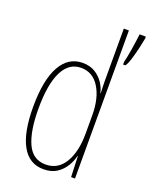

<svg xmlns="http://www.w3.org/2000/svg" viewBox="-144 -904 729 926"><g transform="rotate(20 220.5 -441.0)"><path d="M195 -56Q121 -56 83.5 -124Q46 -192 46 -322Q46 -460 86 -531.5Q126 -603 199 -603Q237 -603 263.5 -586.5Q290 -570 306.5 -545Q323 -520 328 -495H330Q329 -514 328.5 -530.5Q328 -547 328 -563V-826H354V-66H334L330 -172H328Q322 -145 306 -118.5Q290 -92 263 -74Q236 -56 195 -56ZM197 -81Q260 -81 294 -137.5Q328 -194 328 -287V-381Q328 -469 294 -523.5Q260 -578 200 -578Q138 -578 105.5 -513Q73 -448 73 -322Q73 -208 102 -144.5Q131 -81 197 -81ZM441 -816Q438 -799 431 -768Q424 -737 415 -707Q406 -677 396 -662H384V-676Q386 -682 390 -702Q394 -722 398 -747Q402 -772 405 -794Q408 -816 409 -826H441Z"/></g></svg>

Font: Noto Sans Malayalam UI ExtraCondensed Thin
Style: Regular
Weight: 100
Width: 2
Designer: Jelle Bosma - Monotype Design Team
Foundry: Monotype Imaging Inc.
Version: Version 2.104; ttfautohint (v1.8.4.7-5d5b)